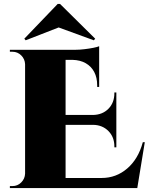

<svg xmlns="http://www.w3.org/2000/svg" viewBox="-20 -952 753 972"><path d="M272 -932 103 -756 110 -748 277 -813 455 -748 462 -756 284 -932ZM703 -232H713L675 0H30V-10H43Q69 -10 87.5 -28.5Q106 -47 107 -73V-627Q106 -653 87.5 -671.5Q69 -690 43 -690H30V-700H363Q383 -700 408 -703Q433 -706 453 -710Q473 -714 482 -718V-512H472V-520Q472 -559 457 -587.5Q442 -616 414 -632Q386 -648 347 -649H312V-370H451Q499 -371 529 -401.5Q559 -432 559 -480V-484H569V-206H559V-211Q559 -258 529 -288.5Q499 -319 452 -320H312V-51H495Q568 -51 624 -99Q680 -147 703 -232Z"/></svg>

Font: Cinzel Decorative Black
Style: Regular
Weight: 900
Designer: Natanael Gama
Version: Version 1.001;PS 001.001;hotconv 1.0.56;makeotf.lib2.0.21325